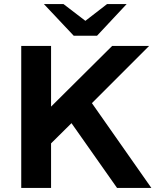

<svg xmlns="http://www.w3.org/2000/svg" viewBox="-20 -920 804 940"><path d="M195 -900H291L398 -818L504 -900H600L455 -745H341ZM84 0V-695H230V-398L529 -695H710L430 -415Q710 -16 721 0H553L330 -317L230 -218V0Z"/></svg>

Font: Coval
Style: Black
Weight: 1000
Foundry: Context Ltd
Version: Version 001.000